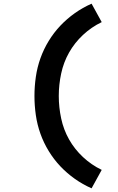

<svg xmlns="http://www.w3.org/2000/svg" viewBox="-20 -861 640 1042"><path d="M477 161Q429 140 386 109.5Q343 79 307.5 41.5Q272 4 244.5 -41Q217 -86 199.5 -135Q182 -184 174.5 -236Q167 -288 167 -340Q167 -392 174.5 -444Q182 -496 199.5 -545Q217 -594 244.5 -639Q272 -684 307.5 -721.5Q343 -759 386 -789.5Q429 -820 477 -841L532 -741Q476 -714 430.5 -671.5Q385 -629 355 -576Q325 -523 312 -462Q299 -401 299 -340Q299 -279 312 -218Q325 -157 355 -104Q385 -51 430.5 -8.5Q476 34 532 61Z"/></svg>

Font: Iosevka Custom XBdEx
Style: Regular
Weight: 800
Width: 7
Monospace: yes
Designer: Belleve Invis
Foundry: Belleve Invis
Version: Version 11.2.4; ttfautohint (v1.8.4)